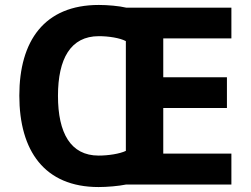

<svg xmlns="http://www.w3.org/2000/svg" viewBox="-20 -745 1013 775"><path d="M379 -725C159 -725 58 -580 58 -359C58 -137 159 10 378 10C412 10 459 6 488 0H914V-125H639V-309H896V-433H639V-590H914V-714H490C461 -721 414 -725 379 -725ZM379 -599C418 -599 464 -592 488 -579V-136C463 -124 417 -117 378 -117C265 -117 214 -208 214 -358C214 -508 265 -599 379 -599Z"/></svg>

Font: Noto Sans Javanese
Style: Bold
Weight: 700
Designer: Monotype Design Team
Foundry: Monotype Imaging Inc.
Version: Version 2.005